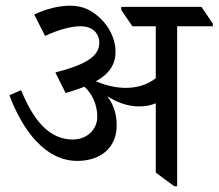

<svg xmlns="http://www.w3.org/2000/svg" viewBox="-20 -647 766 673"><path d="M251 -83C331 -83 389 -128 389 -207C389 -245 380 -278 356 -310C390 -288 428 -274 467 -274C488 -274 507 -277 526 -285V-42L591 6H601V-555H726V-564L686 -623H405V-612L444 -555H526V-373C496 -349 459 -339 420 -339C384 -339 347 -349 316 -362C364 -389 385 -421 385 -467C385 -500 370 -541 343 -571C306 -612 269 -627 226 -627C188 -627 144 -617 100 -596L138 -521C181 -541 225 -555 263 -555C300 -555 328 -534 328 -497C328 -447 275 -419 174 -393L210 -321C235 -328 257 -336 276 -343C305 -317 321 -277 321 -238C321 -194 286 -158 235 -158C153 -158 97 -225 54 -331L13 -313C59 -191 138 -83 251 -83Z"/></svg>

Font: Noto Serif Devanagari
Style: Regular
Weight: 400
Designer: Universal Thirst, Indian Type Foundry and the Monotype Design Team
Foundry: Monotype Imaging Inc.
Version: Version 2.004